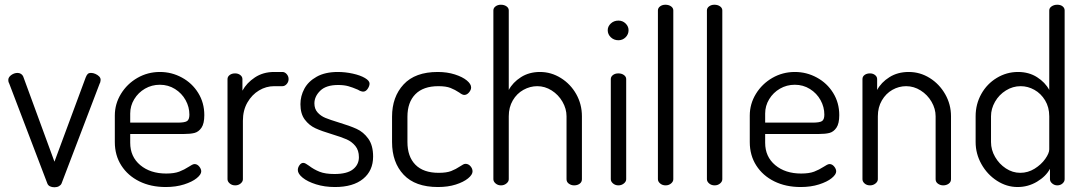

<svg xmlns="http://www.w3.org/2000/svg" viewBox="-20 -783 4580 811"><path d="M15 -445Q15 -457 27.5 -466Q40 -475 54 -475Q62 -475 68.5 -471Q75 -467 78 -460L210 -100L342 -456Q346 -466 350.5 -470.5Q355 -475 365 -475Q373 -475 382.5 -471Q392 -467 398.5 -460.5Q405 -454 405 -446Q405 -442 403 -434L401 -430L240 -8Q237 -1 229 3.5Q221 8 210 8Q199 8 191 4Q183 0 180 -8L19 -430Q15 -436 15 -445Z M843 -296.7Q843 -260.9 831 -243.4Q819 -226 801.7 -221.5Q784.5 -217 756 -217H530V-180Q530 -121.1 572.5 -85.5Q615 -50 682 -50Q716 -50 737 -58Q758 -66 778 -79Q784 -83 790.5 -86.5Q797 -90 802 -90Q813 -90 821.5 -79.7Q830 -69.3 830 -59Q830 -46 811 -30.5Q792 -15 757.5 -4Q722.9 7 680 7Q617 7 568.5 -17Q520 -41 492.5 -83.9Q465 -126.8 465 -183V-295Q465 -344.1 490.9 -386.5Q516.9 -428.9 560.4 -454Q604 -479 655.5 -479Q705 -479 748.2 -455.5Q791.5 -432 817.2 -390.5Q843 -349 843 -296.7ZM780 -298.9Q780 -331 764 -360Q748 -389 719.3 -407Q690.5 -425 655.3 -425Q621 -425 592.5 -408.5Q564 -392 547 -364Q530 -336 530 -303.3V-265H730Q760.4 -265 770.2 -271.6Q780 -278.2 780 -298.9Z M1006 -273V-26Q1006 -16 996.5 -8Q987 0 973.5 0Q959.9 0 950.5 -8Q941 -16 941 -26V-449Q941 -459 950 -466Q959 -473 973.1 -473Q986 -473 995 -466Q1004 -459 1004 -449V-400Q1022 -433 1056.8 -456Q1091.6 -479 1137.7 -479H1173Q1183 -479 1191 -470Q1199 -461 1199 -449Q1199 -437 1191 -428Q1183 -419 1173 -419H1138.1Q1104.1 -419 1074.1 -401Q1044 -383 1025 -350Q1006 -317 1006 -273Z M1496 -119Q1496 -148 1481 -166.4Q1466 -184.7 1444 -194.4Q1422 -204 1382.5 -216Q1339 -229 1312.4 -241.2Q1285.8 -253.4 1267.4 -277.9Q1249 -302.3 1249 -343Q1249 -377.1 1265.5 -408Q1282 -439 1317.7 -459Q1353.4 -479 1407 -479Q1438.7 -479 1470.3 -472Q1502 -465 1521.5 -453.5Q1541 -442 1541 -430Q1541 -419.5 1533 -407.8Q1525 -396 1514 -396Q1510 -396 1504 -398Q1498 -400 1492 -404Q1469 -414 1451 -419Q1433 -424 1408 -424Q1357.5 -424 1332.8 -399.9Q1308 -375.7 1308 -346.2Q1308 -323 1321.5 -308Q1335 -293 1354.5 -285Q1374 -277 1410 -266Q1457 -251.9 1486.1 -238.7Q1515.2 -225.6 1535.6 -197.3Q1556 -169 1556 -121.7Q1556 -62 1513.7 -27.5Q1471.4 7 1395 7Q1351 7 1314.9 -4.4Q1278.8 -15.8 1258.4 -32.4Q1238 -49 1238 -65Q1238 -75.4 1245 -85.2Q1252 -95 1260.9 -95Q1266 -95 1272 -91.5Q1278 -88 1285 -83Q1306 -67 1330 -57.5Q1354 -48 1392.9 -48Q1446 -48 1471 -67.8Q1496 -87.6 1496 -119Z M1636 -183V-290Q1636 -373.8 1684.8 -426.4Q1733.5 -479 1829 -479Q1868.9 -479 1901.5 -468.5Q1934 -458 1952 -443Q1970 -428 1970 -413.7Q1970 -403 1961 -392.5Q1952 -382 1941 -382Q1933 -382 1920 -392Q1902 -404 1883 -411.5Q1864 -419 1831.7 -419Q1768 -419 1734.5 -385Q1701 -351 1701 -290.1V-183.3Q1701 -121.4 1734.7 -87.2Q1768.4 -53 1833 -53Q1866.2 -53 1885.6 -60.5Q1905 -68 1924.8 -81.2Q1931 -85 1936 -88Q1941 -91 1946.4 -91Q1958.5 -91 1967.2 -81Q1976 -71 1976 -59Q1976 -45.1 1957 -29.5Q1938 -14 1905.1 -3.5Q1872.2 7 1830 7Q1734 7 1685 -45Q1636 -97 1636 -183Z M2096.1 0Q2083 0 2073.5 -8Q2064 -16 2064 -26V-739Q2064 -749.3 2073.2 -756.1Q2082.4 -763 2095.5 -763Q2110 -763 2119.5 -756.1Q2129 -749.3 2129 -739V-403Q2146 -435 2180.5 -457Q2215 -479 2261 -479Q2308 -479 2349 -453.5Q2390 -428 2414 -385.4Q2438 -342.7 2438 -292V-26Q2438 -14 2428.5 -7Q2419 0 2405 0Q2393 0 2383 -7Q2373 -14 2373 -26V-292Q2373 -323.5 2355.9 -353.2Q2338.9 -382.8 2310.3 -400.9Q2281.7 -419 2249.4 -419Q2219 -419 2191 -403.5Q2163 -388 2146 -358.9Q2129 -329.8 2129 -292V-26Q2129 -16 2119.1 -8Q2109.3 0 2096.1 0Z M2625 -449V-26Q2625 -16 2615.1 -8Q2605.3 0 2592.1 0Q2579 0 2569.5 -8Q2560 -16 2560 -26V-449Q2560 -459 2569 -466Q2578 -473 2592 -473Q2606 -473 2615.5 -466Q2625 -459 2625 -449ZM2635 -655.4Q2635 -638 2622.5 -625.5Q2610 -613 2592.2 -613Q2573.2 -613 2560.1 -625.5Q2547 -638 2547 -655.4Q2547 -671.6 2560.1 -683.8Q2573.2 -696 2592.2 -696Q2610 -696 2622.5 -683.8Q2635 -671.6 2635 -655.4Z M2824 -739V-26Q2824 -16 2814.5 -8Q2805 0 2791.5 0Q2777.9 0 2768.5 -8Q2759 -16 2759 -26V-739Q2759 -749.3 2768.2 -756.1Q2777.4 -763 2790.5 -763Q2805 -763 2814.5 -756.1Q2824 -749.3 2824 -739Z M3031 -739V-26Q3031 -16 3021.5 -8Q3012 0 2998.5 0Q2984.9 0 2975.5 -8Q2966 -16 2966 -26V-739Q2966 -749.3 2975.2 -756.1Q2984.4 -763 2997.5 -763Q3012 -763 3021.5 -756.1Q3031 -749.3 3031 -739Z M3525 -296.7Q3525 -260.9 3513 -243.4Q3501 -226 3483.7 -221.5Q3466.5 -217 3438 -217H3212V-180Q3212 -121.1 3254.5 -85.5Q3297 -50 3364 -50Q3398 -50 3419 -58Q3440 -66 3460 -79Q3466 -83 3472.5 -86.5Q3479 -90 3484 -90Q3495 -90 3503.5 -79.7Q3512 -69.3 3512 -59Q3512 -46 3493 -30.5Q3474 -15 3439.5 -4Q3404.9 7 3362 7Q3299 7 3250.5 -17Q3202 -41 3174.5 -83.9Q3147 -126.8 3147 -183V-295Q3147 -344.1 3172.9 -386.5Q3198.9 -428.9 3242.4 -454Q3286 -479 3337.5 -479Q3387 -479 3430.2 -455.5Q3473.5 -432 3499.2 -390.5Q3525 -349 3525 -296.7ZM3462 -298.9Q3462 -331 3446 -360Q3430 -389 3401.3 -407Q3372.5 -425 3337.3 -425Q3303 -425 3274.5 -408.5Q3246 -392 3229 -364Q3212 -336 3212 -303.3V-265H3412Q3442.4 -265 3452.2 -271.6Q3462 -278.2 3462 -298.9Z M3655 0Q3641 0 3632 -8Q3623 -16 3623 -26V-449Q3623 -459.8 3632 -466.4Q3641 -473 3654.8 -473Q3667.4 -473 3676.2 -466Q3685 -459 3685 -449V-403Q3702 -435 3736.9 -457Q3771.7 -479 3818.5 -479Q3866.3 -479 3907.2 -453.5Q3948 -428 3972.5 -385Q3997 -342 3997 -292V-26Q3997 -14 3987.1 -7Q3977.2 0 3964 0Q3952 0 3942 -7Q3932 -14 3932 -26V-292Q3932 -323.5 3914.8 -353.2Q3897.6 -382.8 3868.8 -400.9Q3840 -419 3807.5 -419Q3776.8 -419 3749.4 -403.5Q3722 -388 3705 -358.9Q3688 -329.8 3688 -292V-26Q3688 -16 3678.1 -8Q3668.2 0 3655 0Z M4477 -739V-26Q4477 -16 4468 -8Q4458.9 0 4446 0Q4434 0 4424.5 -8Q4415 -16 4415 -26V-70Q4398 -38 4360.3 -15.5Q4322.5 7 4278.3 7Q4232 7 4191 -19.5Q4150 -46 4125.5 -89.8Q4101 -133.6 4101 -183V-292Q4101 -343.1 4125 -386.1Q4149 -429 4190.5 -454Q4232 -479 4280 -479Q4326 -479 4360.5 -457Q4395 -435 4412 -403V-739Q4412 -749.3 4422 -756.1Q4432 -763 4446 -763Q4460 -763 4468.5 -756.1Q4477 -749.3 4477 -739ZM4289.5 -53Q4322 -53 4350.1 -70.4Q4378.2 -87.9 4395.1 -111.9Q4412 -136 4412 -152V-291.8Q4412 -330 4394.5 -359Q4377 -388 4349.3 -403.5Q4321.7 -419 4291.2 -419Q4258 -419 4228.9 -400.9Q4199.8 -382.8 4182.9 -353.2Q4166 -323.5 4166 -292V-182.9Q4166 -150 4183.2 -120.2Q4200.4 -90.3 4228.7 -71.7Q4257 -53 4289.5 -53Z"/></svg>

Font: Dosis
Style: Regular
Weight: 400
Designer: Edgar Tolentino, Pablo Impallari, Igino Marini
Foundry: Edgar Tolentino, Pablo Impallari, Igino Marini
Version: Version 1.007;Glyphs 3.1.1 (3134)